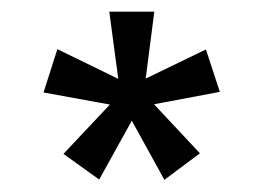

<svg xmlns="http://www.w3.org/2000/svg" viewBox="-20 -718 445 325"><path d="M165 -698.2H241.2L226.6 -585L328.6 -634.3L352.1 -562.5L240.7 -541.5L318.4 -458.5L258.3 -413.6L203.1 -513.7L147.9 -414.1L87.4 -457.5L166 -541L53.7 -561.5L77.1 -634.8L180.2 -584.5Z"/></svg>

Font: Voltera Light
Style: Light
Weight: 300
Designer: Bernd Montag
Version: Version 1.301